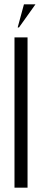

<svg xmlns="http://www.w3.org/2000/svg" viewBox="-20 -873 188 893"><path d="M47.4 0H108.1V-699H47.4ZM68.2 -745.2 145.1 -853H91.4L62.2 -745.2Z"/></svg>

Font: Moniqa Black
Style: Regular
Weight: 900
Designer: Rajesh Rajput
Foundry: Rajesh Rajput
Version: Version 1.000